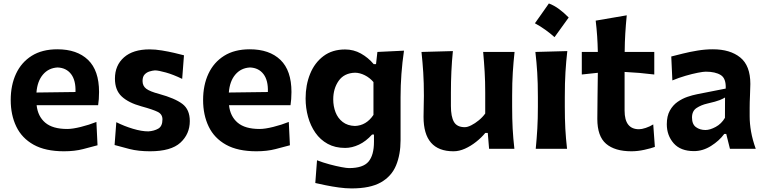

<svg xmlns="http://www.w3.org/2000/svg" viewBox="-20 -847 4355 1093"><path d="M344.2 14.2Q238.3 14.2 171.4 -23.2Q104.5 -60.5 72.8 -126.5Q41 -192.4 41 -277.8Q41 -362.3 71.3 -427.2Q101.6 -492.2 160.6 -529.3Q219.7 -566.4 306.6 -566.4Q418.5 -566.4 481.2 -506.1Q543.9 -445.8 543.9 -323.2Q543.9 -300.8 542.5 -283Q541 -265.1 538.6 -248H188.5Q195.3 -184.6 237.5 -148.7Q279.8 -112.8 362.8 -112.8Q393.1 -112.8 440.2 -124.5Q487.3 -136.2 528.8 -152.8L535.2 -20Q501 -10.7 453.1 1.7Q405.3 14.2 344.2 14.2ZM409.7 -323.2Q412.1 -389.2 384.8 -425Q357.4 -460.9 308.1 -462.9Q256.8 -460.4 224.6 -422.6Q192.4 -384.8 187.5 -320.3Z M834 14.2Q767.6 14.2 716.8 1.2Q666 -11.7 632.3 -21.5L642.1 -151.4Q687 -128.9 736.6 -114Q786.1 -99.1 824.2 -99.1Q856.9 -101.1 880.9 -114.7Q904.8 -128.4 904.8 -167.5Q904.8 -196.3 878.7 -209.7Q852.5 -223.1 784.7 -241.7Q711.9 -261.7 673.1 -297.6Q634.3 -333.5 634.3 -399.4Q634.3 -475.1 685.8 -520.5Q737.3 -565.9 831.5 -565.9Q864.3 -565.9 901.4 -559.8Q938.5 -553.7 971.9 -545.9Q1005.4 -538.1 1027.3 -532.2L1017.1 -397.9Q966.8 -422.4 924.3 -434.3Q881.8 -446.3 861.8 -446.3Q847.7 -445.3 831.1 -440.2Q814.5 -435.1 803 -422.6Q791.5 -410.2 791.5 -385.7Q791.5 -357.9 812.3 -342Q833 -326.2 886.7 -312Q975.6 -287.6 1018.1 -255.6Q1060.5 -223.6 1060.5 -157.7Q1060.5 -84 1007.1 -34.9Q953.6 14.2 834 14.2Z M1439.5 14.2Q1333.5 14.2 1266.6 -23.2Q1199.7 -60.5 1168 -126.5Q1136.2 -192.4 1136.2 -277.8Q1136.2 -362.3 1166.5 -427.2Q1196.8 -492.2 1255.9 -529.3Q1314.9 -566.4 1401.9 -566.4Q1513.7 -566.4 1576.4 -506.1Q1639.2 -445.8 1639.2 -323.2Q1639.2 -300.8 1637.7 -283Q1636.2 -265.1 1633.8 -248H1283.7Q1290.5 -184.6 1332.8 -148.7Q1375 -112.8 1458 -112.8Q1488.3 -112.8 1535.4 -124.5Q1582.5 -136.2 1624 -152.8L1630.4 -20Q1596.2 -10.7 1548.3 1.7Q1500.5 14.2 1439.5 14.2ZM1504.9 -323.2Q1507.3 -389.2 1480 -425Q1452.6 -460.9 1403.3 -462.9Q1352.1 -460.4 1319.8 -422.6Q1287.6 -384.8 1282.7 -320.3Z M1981.4 225.6Q1947.3 225.6 1908.2 220.2Q1869.1 214.8 1833.7 207.5Q1798.3 200.2 1774.9 194.8L1784.7 65.4Q1818.8 78.6 1856 88.6Q1893.1 98.6 1923.3 104.2Q1953.6 109.9 1966.8 109.9Q2046.9 109.9 2077.9 73Q2108.9 36.1 2108.9 -39.6V-81.1H2098.1Q2063.5 -42.5 2023.7 -23.7Q1983.9 -4.9 1944.8 -4.9Q1887.7 -4.9 1845.5 -28.1Q1803.2 -51.3 1775.4 -91.3Q1747.6 -131.3 1733.6 -181.9Q1719.7 -232.4 1719.7 -286.6Q1719.7 -363.3 1745.4 -426.5Q1771 -489.7 1821.3 -527.6Q1871.6 -565.4 1944.8 -565.4Q1993.2 -565.4 2034.7 -542.2Q2076.2 -519 2107.4 -481.9H2120.6L2128.4 -551.3L2279.8 -558.6Q2260.3 -425.3 2260.3 -294.4V-48.8Q2260.3 32.7 2234.6 94.7Q2209 156.7 2148.2 191.2Q2087.4 225.6 1981.4 225.6ZM2000.5 -129.9Q2065.4 -132.3 2106 -192.9V-379.9Q2084.5 -404.8 2056.6 -418.7Q2028.8 -432.6 2001.5 -433.1Q1939 -431.2 1908 -387Q1877 -342.8 1877 -281.2Q1877 -242.2 1890.1 -208Q1903.3 -173.8 1930.9 -152.6Q1958.5 -131.3 2000.5 -129.9Z M2561.5 14.2Q2391.1 14.2 2391.1 -181.6Q2391.1 -217.8 2392.1 -245.1Q2393.1 -272.5 2393.1 -301.3Q2393.1 -377.4 2389.4 -434.8Q2385.7 -492.2 2379.4 -551.3L2558.1 -556.2Q2552.2 -497.1 2549.6 -439.9Q2546.9 -382.8 2546.9 -320.3V-243.7Q2546.9 -183.1 2564.2 -153.1Q2581.5 -123 2626 -123Q2641.6 -123 2662.8 -133.8Q2684.1 -144.5 2705.6 -162.1Q2727.1 -179.7 2742.2 -200.7V-320.3Q2742.2 -382.8 2739 -437.5Q2735.8 -492.2 2730.5 -551.3H2909.2Q2902.8 -492.2 2899.2 -434.8Q2895.5 -377.4 2895.5 -301.3V-239.7Q2895.5 -170.9 2898.4 -115.2Q2901.4 -59.6 2908.2 0H2764.2L2756.8 -90.3H2742.7Q2720.7 -63.5 2690.4 -39.6Q2660.2 -15.6 2627 -0.7Q2593.8 14.2 2561.5 14.2Z M3104.6 -827.3Q3134.7 -816 3162.9 -795.1Q3191.1 -774.1 3217.4 -747.3Q3177.1 -690.9 3136.8 -635.5Q3112.1 -657.6 3084.4 -677.4Q3056.8 -697.3 3025.1 -714.5Q3045.5 -743.5 3065.4 -771.4Q3085.3 -799.4 3104.6 -827.3ZM3029.8 0Q3035.6 -59.6 3038.8 -115.2Q3042 -170.9 3042 -239.7V-294.4Q3042 -375.5 3038.3 -433.8Q3034.7 -492.2 3027.8 -551.3L3209.5 -556.2Q3202.6 -495.6 3199 -436.3Q3195.3 -377 3195.3 -294.4V-239.7Q3195.3 -170.9 3198.2 -115.2Q3201.2 -59.6 3208 0Z M3574.7 14.2Q3480 14.2 3430.2 -28.6Q3380.4 -71.3 3380.4 -169.9Q3380.4 -233.9 3381.6 -299.1Q3382.8 -364.3 3383.3 -432.6L3292 -422.9V-551.3H3383.3Q3382.3 -599.1 3379.4 -641.6Q3376.5 -684.1 3371.1 -729.5L3547.9 -759.8Q3542.5 -704.6 3539.6 -656.7Q3536.6 -608.9 3536.1 -551.3H3704.6V-422.9Q3662.6 -428.2 3619.9 -431.9Q3577.1 -435.5 3535.6 -437.5V-217.3Q3535.6 -111.3 3617.7 -111.3Q3633.3 -111.3 3656.2 -118.9Q3679.2 -126.5 3698.7 -138.7L3708 -10.7Q3687 -2.9 3648.9 5.6Q3610.8 14.2 3574.7 14.2Z M3930.7 13.2Q3854 13.2 3814.9 -31.5Q3775.9 -76.2 3775.9 -139.6Q3775.9 -186 3793 -217Q3810.1 -248 3836.9 -266.8Q3863.8 -285.6 3893.3 -295.7Q3922.9 -305.7 3947.8 -310.5L4111.3 -342.8Q4113.8 -400.9 4082.8 -419.9Q4051.8 -439 3997.6 -439Q3983.9 -439 3952.4 -432.9Q3920.9 -426.8 3882.3 -415.5Q3843.8 -404.3 3807.6 -389.2L3801.3 -525.4Q3828.1 -532.2 3867.2 -542Q3906.2 -551.8 3950.7 -559.1Q3995.1 -566.4 4038.1 -566.4Q4136.2 -566.4 4193.8 -520Q4251.5 -473.6 4251.5 -369.1Q4251.5 -342.3 4249.5 -304Q4247.6 -265.6 4247.6 -233.9V-184.6Q4247.6 -143.6 4255.6 -97.7Q4263.7 -51.8 4282.2 0H4135.3L4114.3 -84.5H4103Q4074.2 -45.4 4027.6 -16.1Q3981 13.2 3930.7 13.2ZM3996.1 -106.9Q4021.5 -106.9 4054.2 -124.5Q4086.9 -142.1 4106.9 -176.3L4107.4 -292Q4096.7 -285.2 4076.9 -277.1Q4057.1 -269 4005.9 -257.3Q3971.7 -249.5 3945.6 -232.4Q3919.4 -215.3 3919.4 -178.2Q3919.4 -139.6 3941.9 -123.3Q3964.4 -106.9 3996.1 -106.9Z"/></svg>

Font: Pinar-FD Bold
Style: Regular
Weight: 700
Designer: Amin Abedi
Version: Version 3.000